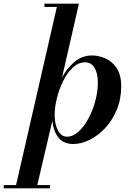

<svg xmlns="http://www.w3.org/2000/svg" viewBox="-98 -770 710 1040"><path d="M-78 232.5H-11L210 -732.5H142.5V-750H329.5L238 -350.5Q265 -400 305.5 -434.8Q346 -469.5 401 -469.5Q435.5 -469.5 472 -454Q508.5 -438.5 533.5 -401.8Q558.5 -365 558.5 -302.5Q558.5 -233 534.5 -175.5Q510.5 -118 471.8 -76.5Q433 -35 387.5 -12.5Q342 10 299 10Q246 10 218.5 -24.8Q191 -59.5 185.5 -115.5L104 232.5H172V250H-78ZM198 -147.5Q198 -96.5 216.2 -63Q234.5 -29.5 265 -29.5Q296.5 -29.5 326.5 -56.2Q356.5 -83 380.2 -126.5Q404 -170 418 -221.8Q432 -273.5 432 -323Q432 -372.5 414.2 -402.5Q396.5 -432.5 363 -432.5Q326.5 -432.5 296 -403.8Q265.5 -375 243.8 -330.5Q222 -286 210 -237Q198 -188 198 -147.5Z"/></svg>

Font: Bodoni* 11pt Medium
Style: Italic
Weight: 500
Italic angle: -13°
Version: Version 2.3